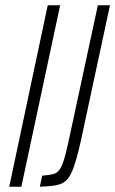

<svg xmlns="http://www.w3.org/2000/svg" viewBox="-20 -708 437 728"><path d="M15 0 161 -688H208L61 0ZM131 0 140 -42Q167 -44 182.5 -48Q198 -52 208.5 -69Q219 -86 228.5 -123.5Q238 -161 252 -228L351 -688H397L299 -232Q288 -178 278.5 -139.5Q269 -101 260 -75.5Q251 -50 240.5 -35Q230 -20 215.5 -13Q201 -6 180 -3.5Q159 -1 131 0Z"/></svg>

Font: Saira Condensed ExtraLight
Style: Italic
Weight: 250
Width: 3
Italic angle: -12°
Designer: Hector Gatti with collaboration of the Omnibus-Type team
Foundry: Omnibus-Type
Version: Version 1.101